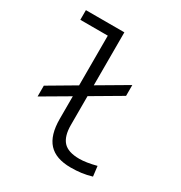

<svg xmlns="http://www.w3.org/2000/svg" viewBox="-174 -856 933 990"><g transform="rotate(30 293.0 -361.0)"><path d="M57.6 -222.2V-286.6L214.4 -378.9V-674.8H50.8V-732.4H279.8V-417L451.2 -517.6V-453.1L279.8 -352.5V-180.7Q279.8 -114.7 308.3 -83Q336.9 -51.3 404.3 -51.3Q444.3 -51.3 504.4 -66.9L511.7 -7.3Q480 2 450.7 5.9Q421.4 9.8 388.2 9.8Q299.3 9.8 256.8 -36.6Q214.4 -83 214.4 -179.2V-314Z"/></g></svg>

Font: Caskaydia Cove Light
Style: Regular
Weight: 300
Monospace: yes
Designer: Aaron Bell
Foundry: Saja Typeworks
Version: Version 4.300; ttfautohint (v1.8.3)